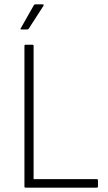

<svg xmlns="http://www.w3.org/2000/svg" viewBox="-20 -860 494 880"><path d="M97 0Q92 0 92 -5V-650Q92 -655 97 -655H128Q134 -655 134 -650V-39H423Q429 -39 429 -34V-5Q429 0 423 0ZM78 -725Q75 -725 74 -726.5Q73 -728 75 -730L135 -836Q138 -840 141 -840H175Q179 -840 180 -838.5Q181 -837 179 -833L112 -729Q110 -725 105 -725Z"/></svg>

Font: Sofia Sans Semi Condensed ExtraLight
Style: Regular
Weight: 250
Version: Version 4.100